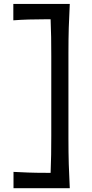

<svg xmlns="http://www.w3.org/2000/svg" viewBox="-20 -834 468 978"><path d="M48.8 124.5V41.5Q84 43.5 123.5 44.9Q163.1 46.4 216.8 46.4H237.8Q239.7 0 240.5 -45.2Q241.2 -90.3 241.2 -143.1V-548.3Q241.2 -600.1 240.5 -645Q239.7 -689.9 237.8 -735.8H210.9Q166.5 -735.8 126 -734.6Q85.4 -733.4 47.9 -730.5V-814H335.4Q332 -751 330.3 -692.9Q328.6 -634.8 328.6 -564.5V-128.4Q328.6 -57.1 330.3 1.7Q332 60.5 335.4 124.5Z"/></svg>

Font: Pinar Medium
Style: Regular
Weight: 500
Designer: Amin Abedi
Version: Version 3.000